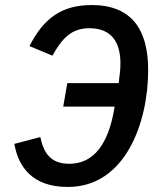

<svg xmlns="http://www.w3.org/2000/svg" viewBox="-20 -730 640 762"><path d="M231 -307H435L433 -295C410 -163 355 -80 255 -80C179 -80 153 -125 140 -186L37 -159C53 -66 110 12 249 12C478 12 568 -244 568 -452C568 -617 499 -710 344 -710C228 -710 154 -660 97 -547L188 -509C228 -581 266 -618 335 -618C422 -618 458 -563 458 -478C458 -451 454 -427 451 -400H247Z"/></svg>

Font: IBM Mono Medium
Style: Italic
Weight: 500
Italic angle: -9°
Monospace: yes
Designer: Mike Abbink, Paul van der Laan, Pieter van Rosmalen
Foundry: Bold Monday
Version: Version 2.3